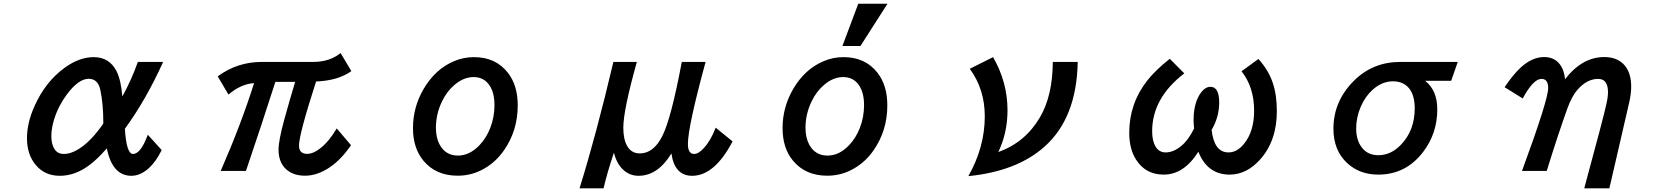

<svg xmlns="http://www.w3.org/2000/svg" viewBox="-20 -900 9040 1039"><path d="M855 -87.9Q824.7 -25.9 785.2 10.3Q739.3 51.3 690.9 51.3Q587.9 51.3 558.1 -97.2Q505.4 -36.6 460.9 -4.4Q384.8 51.3 303.7 51.3Q222.7 51.3 173.8 -6.8Q126 -63.5 126 -151.9Q126 -235.8 167 -326.2Q226.1 -458.5 331.1 -534.2Q409.7 -590.8 487.3 -590.8Q571.8 -590.8 610.8 -514.6Q634.8 -466.3 642.1 -377.9Q690.9 -466.3 726.1 -564.9H862.8Q770 -359.4 655.8 -203.1Q664.1 -66.9 699.7 -66.9Q741.7 -66.9 779.8 -170.9ZM539.1 -232.9Q539.1 -338.4 522.9 -413.6Q510.3 -473.6 459.5 -473.6Q404.8 -473.6 341.3 -388.2Q294.9 -325.7 272.5 -252.9Q257.8 -204.6 257.8 -163.1Q257.8 -120.6 273.9 -94.7Q291 -66.9 325.2 -66.9Q375.5 -66.9 435.1 -114.3Q472.7 -144.5 509.3 -190.9Q539.1 -229 539.1 -232.9Z M1158.2 -486.8Q1264.2 -564.9 1397 -564.9H1675.3Q1763.2 -564.9 1823.2 -612.8L1881.3 -515.1Q1810.5 -463.9 1690.4 -459Q1598.1 -172.9 1598.1 -112.3Q1598.1 -67.4 1642.1 -67.4Q1676.8 -67.4 1717.8 -101.1Q1762.7 -137.7 1802.2 -205.1L1879.4 -114.3Q1826.7 -36.6 1763.7 5.9Q1696.8 50.8 1630.9 50.8Q1567.9 50.8 1529.8 17.1Q1487.3 -20.5 1487.3 -89.8Q1487.3 -139.6 1518.1 -252Q1545.4 -350.6 1577.1 -457H1470.2Q1398.9 -234.4 1311 24.9H1174.3Q1283.7 -225.1 1355 -450.2Q1283.7 -445.8 1216.3 -388.2Z M2544.9 -590.8Q2662.1 -590.8 2728 -506.8Q2781.7 -438.5 2781.7 -330.1Q2781.7 -193.4 2707.5 -86.9Q2664.1 -24.4 2602.5 11.2Q2535.2 50.8 2457 50.8Q2338.4 50.8 2271 -30.8Q2214.8 -99.1 2214.8 -207Q2214.8 -319.3 2272 -418Q2335.9 -527.3 2439 -569.8Q2489.7 -590.8 2544.9 -590.8ZM2543 -482.9Q2489.3 -482.9 2440.4 -441.4Q2398.4 -406.2 2372.1 -351.6Q2338.9 -283.2 2338.9 -208Q2338.9 -155.8 2358.4 -118.7Q2390.6 -58.1 2458 -58.1Q2521 -58.1 2574.7 -114.3Q2611.8 -153.3 2633.3 -208.5Q2655.8 -267.1 2655.8 -330.6Q2655.8 -397 2629.9 -436.5Q2599.6 -482.9 2543 -482.9Z M3116.2 119.1Q3206.5 -170.9 3299.3 -564.9H3426.3Q3353 -303.7 3353 -208.5Q3353 -146.5 3374 -109.9Q3396.5 -69.8 3442.4 -69.8Q3516.6 -69.8 3564 -163.6Q3612.3 -259.3 3669.4 -564.9H3798.3Q3702.6 -213.9 3702.6 -121.1Q3702.6 -66.9 3736.3 -66.9Q3759.8 -66.9 3788.6 -98.6Q3826.2 -139.2 3853 -209L3944.3 -134.8Q3846.7 51.3 3725.6 51.3Q3630.4 51.3 3613.3 -69.8Q3540 51.3 3435.1 51.3Q3377.9 51.3 3338.4 3.9Q3314 -25.9 3302.2 -73.7Q3265.1 36.6 3246.1 119.1Z M4538.6 -650.9 4624.5 -879.9H4782.7L4636.2 -650.9ZM4544.9 -590.8Q4662.1 -590.8 4728 -506.8Q4781.7 -438.5 4781.7 -330.1Q4781.7 -193.4 4707.5 -86.9Q4664.6 -24.9 4602.5 11.2Q4535.2 50.8 4457 50.8Q4338.4 50.8 4271 -30.8Q4214.8 -98.6 4214.8 -207Q4214.8 -319.3 4272 -418Q4335.9 -527.3 4439 -569.8Q4488.8 -590.8 4544.9 -590.8ZM4543 -482.9Q4489.3 -482.9 4440.4 -441.4Q4397.9 -405.8 4372.1 -351.6Q4338.9 -282.7 4338.9 -208Q4338.9 -155.8 4358.4 -118.7Q4390.6 -58.1 4458 -58.1Q4521.5 -58.1 4574.7 -114.3Q4611.8 -152.8 4633.3 -208.5Q4655.8 -266.6 4655.8 -330.6Q4655.8 -396.5 4629.9 -436.5Q4599.6 -482.9 4543 -482.9Z M5812 -564.9Q5806.6 -261.2 5632.3 -106.4Q5483.4 26.9 5220.2 53.2Q5309.1 -103.5 5309.1 -270.5Q5309.1 -417 5228 -527.8L5354 -590.8Q5432.1 -455.1 5432.1 -303.2Q5432.1 -181.6 5382.3 -77.1Q5528.8 -129.9 5607.9 -265.6Q5676.3 -382.3 5677.2 -564.9Z M6790 -581.1Q6845.2 -519 6867.7 -451.2Q6889.6 -386.2 6889.6 -298.8Q6889.6 -138.2 6799.3 -37.1Q6726.1 44.9 6634.3 44.9Q6513.7 44.9 6464.8 -79.1Q6387.2 44.9 6277.3 44.9Q6179.7 44.9 6128.4 -35.2Q6090.8 -93.3 6090.8 -181.2Q6090.8 -339.8 6188.5 -464.4Q6232.9 -520.5 6310.1 -582L6388.7 -502.9Q6214.8 -369.6 6214.8 -189.5Q6214.8 -137.7 6233.4 -106.9Q6252.4 -75.2 6287.6 -75.2Q6328.6 -75.2 6369.6 -107.9Q6410.6 -140.6 6441.9 -205.1Q6439 -230 6439 -249Q6439 -349.1 6482.4 -403.3Q6504.4 -430.2 6530.3 -430.2Q6577.6 -430.2 6577.6 -345.2Q6577.6 -267.1 6536.6 -196.8Q6550.3 -75.2 6627.9 -75.2Q6674.3 -75.2 6711.9 -121.6Q6766.6 -188.5 6766.6 -301.3Q6766.6 -427.7 6698.7 -514.2Z M7868.7 -564.9 7833 -462.9H7691.9Q7757.8 -411.1 7757.8 -308.1Q7757.8 -177.7 7680.7 -77.1Q7587.4 44.9 7438.5 44.9Q7337.9 44.9 7270.5 -17.1Q7195.8 -85.9 7195.8 -203.6Q7195.8 -354 7309.1 -465.3Q7410.6 -564.9 7557.6 -564.9ZM7517.6 -460Q7459.5 -460 7408.7 -415Q7367.7 -378.4 7343.8 -322.8Q7318.8 -265.1 7318.8 -203.6Q7318.8 -150.9 7340.8 -114.7Q7373 -60.1 7438.5 -60.1Q7507.8 -60.1 7562.5 -118.2Q7635.7 -195.3 7635.7 -313.5Q7635.7 -389.6 7600.6 -427.2Q7569.8 -460 7517.6 -460Z M8216.3 24.9Q8357.9 -360.4 8357.9 -423.3Q8357.9 -473.1 8321.8 -473.1Q8277.3 -473.1 8220.2 -367.2L8122.1 -428.2Q8169.9 -499 8210.4 -535.6Q8271.5 -591.3 8336.4 -591.3Q8398.4 -591.3 8428.7 -540.5Q8444.8 -514.2 8449.2 -471.2Q8541.5 -591.3 8661.6 -591.3Q8733.4 -591.3 8772 -545.9Q8807.1 -504.4 8807.1 -431.6Q8807.1 -396 8798.3 -354Q8796.4 -346.7 8720.2 -15.6L8695.3 92.3L8689 119.1H8553.2L8560.5 91.3Q8654.3 -253.4 8672.9 -336.9Q8681.6 -375 8681.6 -401.4Q8681.6 -473.1 8628.4 -473.1Q8568.4 -473.1 8516.6 -414.6Q8486.3 -379.9 8462.4 -314.9Q8411.6 -173.8 8350.1 24.9Z"/></svg>

Font: BIZ UDGothic
Style: Bold
Weight: 700
Monospace: yes
Designer: TypeBank Co., Ltd.
Foundry: Morisawa Inc.
Version: Version 1.05